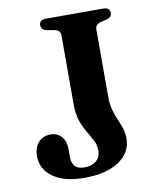

<svg xmlns="http://www.w3.org/2000/svg" viewBox="-81 -763 679 841"><g transform="rotate(-10 258.0 -342.0)"><path d="M437.5 -121Q437.5 -59.5 380.8 -21.8Q324 16 228.5 16Q137.5 16 87.8 -19.5Q38 -55 38 -114Q38 -151 58.2 -174Q78.5 -197 113.5 -197Q142.5 -197 161 -176.5Q179.5 -156 179.5 -119.5V-83.5Q179.5 -58 192.8 -43.5Q206 -29 236 -29Q266.5 -29 286.8 -45.2Q307 -61.5 307 -91.5Q307 -116 296.2 -137Q285.5 -158 271.2 -181.2Q257 -204.5 246.2 -235Q235.5 -265.5 235.5 -309V-615Q235.5 -639.5 210.5 -644L175.5 -650Q151.5 -655 151.5 -676.5Q151.5 -700 182.5 -700H434.5Q465.5 -700 465.5 -676.5Q465.5 -657 444 -650.5L415.5 -644Q390.5 -637 390.5 -615V-319Q390.5 -283 397.5 -257.2Q404.5 -231.5 413.8 -210.8Q423 -190 430.2 -169Q437.5 -148 437.5 -121Z"/></g></svg>

Font: Fraunces 9pt S000 SemiBold
Style: Regular
Weight: 600
Version: Version 1.000; ttfautohint (v1.8.3)